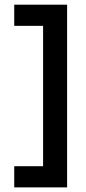

<svg xmlns="http://www.w3.org/2000/svg" viewBox="-20 -687 373 832"><path d="M41.7 125V33.3H166.7V-575H41.7V-666.7H270.8V125Z"/></svg>

Font: Afacad Flux
Style: Bold
Weight: 700
Designer: Kristian Moeller
Foundry: Dicotype
Version: Version 1.100